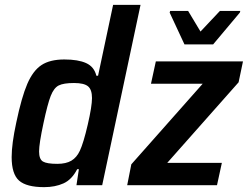

<svg xmlns="http://www.w3.org/2000/svg" viewBox="-20 -763 1021 791"><path d="M28 -116Q28 -170 47 -258Q69 -363 92.5 -417.5Q116 -472 151 -495Q186 -518 245 -518Q302 -518 335 -503Q368 -488 377 -451H384L446 -743H559L401 0H295L305 -66H298Q276 -23 241.5 -7.5Q207 8 162 8Q89 8 58.5 -19Q28 -46 28 -116ZM309 -142Q324 -174 341.5 -249.5Q359 -325 359 -359Q359 -394 342.5 -407.5Q326 -421 285 -421Q242 -421 222 -411Q202 -401 189 -368Q176 -335 159 -255Q141 -171 141 -139Q141 -107 157 -97.5Q173 -88 216 -88Q252 -88 274 -101Q296 -114 309 -142ZM504 0 521 -86 815 -418H602L622 -510H981L963 -424L669 -92H894L874 0ZM740 -580 679 -711 681 -718H755L806 -633L886 -718H970L968 -711L858 -580Z"/></svg>

Font: Saira Semi Condensed Medium
Style: Italic
Weight: 500
Width: 4
Italic angle: -12°
Designer: Hector Gatti with collaboration of the Omnibus-Type team
Foundry: Omnibus-Type
Version: Version 1.001; ttfautohint (v1.8)